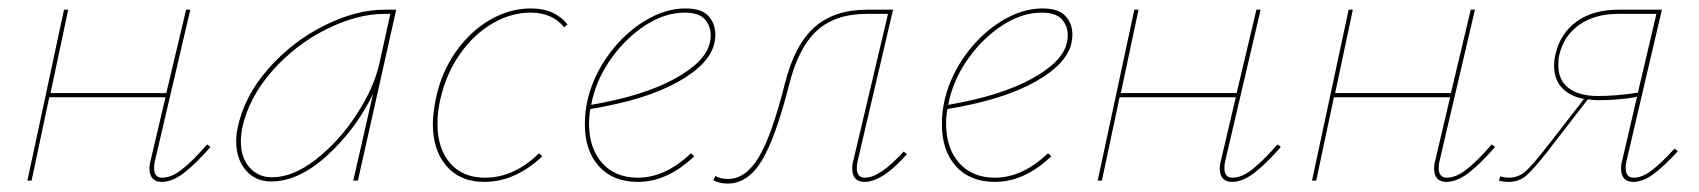

<svg xmlns="http://www.w3.org/2000/svg" viewBox="-20 -429 4036 456"><path d="M480 -80Q444 -39 416.5 -18Q389 3 364 3Q350 3 342.5 -5Q335 -13 335 -29Q335 -39 338 -49L373 -198H97L55 0H45L132 -406H142L100 -208H375L422 -406H432L348 -47Q346 -40 346 -30Q346 -7 365 -7Q387 -7 412 -26.5Q437 -46 472 -86Z M921 -406 830 0H819L866 -206Q826 -123 758 -60.5Q690 2 624 2Q586 2 563.5 -25Q541 -52 541 -93Q541 -109 544 -124Q560 -201 617.5 -266Q675 -331 750.5 -368.5Q826 -406 893 -406ZM881 -278 907 -396H892Q829 -396 756 -360Q683 -324 627 -261Q571 -198 555 -124Q552 -108 552 -93Q552 -55 572.5 -31.5Q593 -8 626 -8Q676 -8 730.5 -50.5Q785 -93 826.5 -156.5Q868 -220 881 -278Z M1240 -399Q1194 -399 1150 -373.5Q1106 -348 1073 -301.5Q1040 -255 1026 -194Q1019 -165 1019 -135Q1019 -76 1049 -41.5Q1079 -7 1132 -7Q1167 -7 1199.5 -22Q1232 -37 1260 -65L1268 -58Q1238 -29 1203 -13Q1168 3 1130 3Q1073 3 1040.5 -34.5Q1008 -72 1008 -135Q1008 -157 1015 -194Q1028 -257 1062.5 -306Q1097 -355 1144 -382Q1191 -409 1241 -409Q1297 -409 1328 -371L1320 -364Q1292 -399 1240 -399Z M1679 -346Q1679 -340 1677 -328Q1667 -278 1591 -235Q1515 -192 1382 -170Q1379 -152 1379 -135Q1379 -77 1410 -42Q1441 -7 1495 -7Q1560 -7 1621 -65L1629 -58Q1565 3 1495 3Q1436 3 1402.5 -34Q1369 -71 1369 -134Q1369 -165 1376 -194Q1390 -251 1426.5 -300.5Q1463 -350 1511.5 -379.5Q1560 -409 1608 -409Q1646 -409 1662.5 -391Q1679 -373 1679 -346ZM1668 -345Q1668 -367 1654 -383Q1640 -399 1606 -399Q1560 -399 1514.5 -370Q1469 -341 1434.5 -294Q1400 -247 1387 -194L1384 -180Q1507 -201 1581.5 -241.5Q1656 -282 1666 -328Q1668 -338 1668 -345Z M2134 -63Q2076 3 2033 3Q2019 3 2011.5 -5Q2004 -13 2004 -29Q2004 -39 2007 -49L2089 -396H2038Q1964 -396 1920.5 -356.5Q1877 -317 1855 -231Q1822 -101 1789 -47Q1756 7 1708 7Q1689 7 1674 -1L1679 -11Q1691 -4 1709 -4Q1751 -4 1782 -55.5Q1813 -107 1844 -230Q1867 -322 1914 -364Q1961 -406 2040 -406H2101L2017 -47Q2015 -40 2015 -30Q2015 -7 2034 -7Q2070 -7 2126 -69Z M2527 -346Q2527 -340 2525 -328Q2515 -278 2439 -235Q2363 -192 2230 -170Q2227 -152 2227 -135Q2227 -77 2258 -42Q2289 -7 2343 -7Q2408 -7 2469 -65L2477 -58Q2413 3 2343 3Q2284 3 2250.5 -34Q2217 -71 2217 -134Q2217 -165 2224 -194Q2238 -251 2274.5 -300.5Q2311 -350 2359.5 -379.5Q2408 -409 2456 -409Q2494 -409 2510.5 -391Q2527 -373 2527 -346ZM2516 -345Q2516 -367 2502 -383Q2488 -399 2454 -399Q2408 -399 2362.5 -370Q2317 -341 2282.5 -294Q2248 -247 2235 -194L2232 -180Q2355 -201 2429.5 -241.5Q2504 -282 2514 -328Q2516 -338 2516 -345Z M3022 -80Q2986 -39 2958.5 -18Q2931 3 2906 3Q2892 3 2884.5 -5Q2877 -13 2877 -29Q2877 -39 2880 -49L2915 -198H2639L2597 0H2587L2674 -406H2684L2642 -208H2917L2964 -406H2974L2890 -47Q2888 -40 2888 -30Q2888 -7 2907 -7Q2929 -7 2954 -26.5Q2979 -46 3014 -86Z M3531 -80Q3495 -39 3467.5 -18Q3440 3 3415 3Q3401 3 3393.5 -5Q3386 -13 3386 -29Q3386 -39 3389 -49L3424 -198H3148L3106 0H3096L3183 -406H3193L3151 -208H3426L3473 -406H3483L3399 -47Q3397 -40 3397 -30Q3397 -7 3416 -7Q3438 -7 3463 -26.5Q3488 -46 3523 -86Z M3965 -70Q3932 -34 3907 -15.5Q3882 3 3859 3Q3845 3 3837.5 -5Q3830 -13 3830 -29Q3830 -39 3833 -49L3868 -199Q3825 -191 3775 -191Q3767 -191 3751 -193L3673 -92Q3667 -85 3657 -71Q3623 -28 3605.5 -12.5Q3588 3 3563 3Q3551 3 3540 0L3543 -10Q3554 -7 3563 -7Q3586 -7 3603 -22Q3620 -37 3651 -77L3666 -96L3742 -194Q3709 -200 3690 -220Q3671 -240 3671 -273Q3671 -286 3674 -299Q3685 -349 3724 -377.5Q3763 -406 3824 -406H3927L3843 -47Q3841 -40 3841 -30Q3841 -7 3860 -7Q3880 -7 3902.5 -24Q3925 -41 3957 -76ZM3870 -209 3914 -396H3823Q3767 -396 3730 -369.5Q3693 -343 3683 -297Q3681 -289 3681 -274Q3681 -238 3706 -219.5Q3731 -201 3775 -201Q3819 -201 3870 -209Z"/></svg>

Font: Ysabeau Hairline
Style: Italic
Weight: 100
Italic angle: -12°
Designer: Christian Thalmann (Catharsis Fonts)
Version: Version 0.003